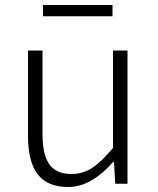

<svg xmlns="http://www.w3.org/2000/svg" viewBox="-20 -735 630 768"><path d="M253 13Q170 13 131 -37.5Q92 -88 92 -192V-533H150V-199Q150 -116 177.5 -77.5Q205 -39 266 -39Q311 -39 348 -63Q385 -87 432 -143V-533H490V0H441L436 -88H433Q345 13 253 13ZM152 -670V-715H430V-670Z"/></svg>

Font: Noto Sans Korean Light
Style: Regular
Weight: 300
Designer: Ryoko NISHIZUKA  (kana & ideographs); Paul D. Hunt (Latin, Greek & Cyrillic); Wenlong ZHANG  (bopomofo); Sandoll Communi
Foundry: Adobe Systems Incorporated
Version: Version 1.000;PS 1;hotconv 1.0.78;makeotf.lib2.5.61930